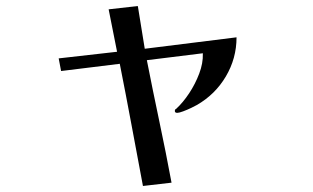

<svg xmlns="http://www.w3.org/2000/svg" viewBox="-20 -591 1040 638"><path d="M766 -467 461 -429 438 -571 341 -560 369 -419 175 -397 183 -355 378 -379Q398 -278 417 -176Q436 -74 455 27L550 16Q531 -86 509.5 -187.5Q488 -289 468 -391L654 -414V-412Q655 -381 642 -346.5Q629 -312 608.5 -281Q588 -250 565 -229Q561 -228 561 -222Q561 -216 569 -216Q575 -216 588.5 -221Q602 -226 615.5 -232.5Q629 -239 634 -242Q695 -277 730.5 -337Q766 -397 766 -467Z"/></svg>

Font: UoqMunThenKhung
Style: Regular
Weight: 400
Designer: Font-Kai, 金井和夫, 宇文滿月
Foundry: Kazuo Kanai, Moonlit Owen
Version: Version 1.197